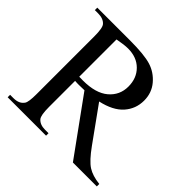

<svg xmlns="http://www.w3.org/2000/svg" viewBox="-163 -832 1003 1003"><g transform="rotate(45 338.0 -331.0)"><path d="M675.8 0H499L274.9 -309.6Q250 -308.6 234.4 -308.6Q228 -308.6 220.7 -308.8Q213.4 -309.1 205.6 -309.6V-117.2Q205.6 -54.7 219.2 -39.6Q237.8 -18.1 274.9 -18.1H300.8V0H17.1V-18.1H42Q84 -18.1 102.1 -45.4Q112.3 -60.5 112.3 -117.2V-544.9Q112.3 -607.4 98.6 -622.6Q79.6 -644 42 -644H17.1V-662.1H258.3Q363.8 -662.1 413.8 -646.7Q463.9 -631.3 498.8 -590.1Q533.7 -548.8 533.7 -491.7Q533.7 -430.7 493.9 -385.7Q454.1 -340.8 370.6 -322.3L507.3 -132.3Q554.2 -66.9 587.9 -45.4Q621.6 -23.9 675.8 -18.1ZM205.6 -340.3Q214.8 -340.3 221.7 -340.1Q228.5 -339.8 232.9 -339.8Q327.6 -339.8 375.7 -380.9Q423.8 -421.9 423.8 -485.4Q423.8 -547.4 385 -586.2Q346.2 -625 282.2 -625Q253.9 -625 205.6 -615.7Z"/></g></svg>

Font: Jameel Khushkhati
Style: Regular
Weight: 400
Version: Version 3.5